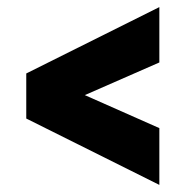

<svg xmlns="http://www.w3.org/2000/svg" viewBox="-20 -558 540 541"><path d="M54 -224V-351L429 -538V-382L219 -290L429 -197V-37Z"/></svg>

Font: Radio Canada Condensed
Style: Bold
Weight: 700
Width: 3
Designer: Charles Daoud, Etienne Aubert Bonn, Alexandre Saumier Demers, Jacques Le Bailly
Foundry: Radio-Canada
Version: Version 2.104; ttfautohint (v1.8.4.7-5d5b);gftools[0.9.28.de